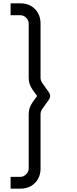

<svg xmlns="http://www.w3.org/2000/svg" viewBox="-20 -908 460 1146"><path d="M103 218Q137.2 218 164.2 202.8Q191.3 187.7 206.7 160.6Q222 133.5 222 99.7V-226.3Q222 -241.8 231 -255.7L273.3 -315Q279.3 -324.2 279.3 -335.2Q279.3 -346.2 273.3 -355L231 -414.3Q222 -428.8 222 -443.7V-769Q222 -803.2 206.8 -830.3Q191.7 -857.5 164.4 -872.8Q137.2 -888 103 -888H43.3V-817.3H99.7Q121 -817.3 136.2 -802.3Q151.3 -787.3 151.3 -765.7V-443.7Q151.3 -405 173.7 -373.7L201.3 -335L173.7 -296.3Q151.3 -265 151.3 -226.3V96.3Q151.3 110.5 144.3 122.1Q137.3 133.7 125.5 140.7Q113.7 147.7 99.7 147.7H43.3V218Z"/></svg>

Font: Manrope
Style: Regular
Weight: 400
Designer: Mikhail Sharanda
Foundry: Mikhail Sharanda
Version: Version 4.503